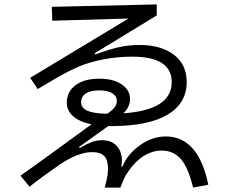

<svg xmlns="http://www.w3.org/2000/svg" viewBox="-20 -802 1040 871"><path d="M925 36 856 49Q834 -42 800.5 -80.5Q767 -119 713 -119Q669 -119 627 -91Q585 -63 550 -6Q542 9 535.5 25.5Q529 42 526 49H455Q463 21 468 -7Q470 -29 470 -37Q470 -77 452.5 -94.5Q435 -112 398 -112Q335 -112 250 -55Q164 5 114 45L73 -5Q122 -39 307 -174L395 -238Q341 -249 312 -274.5Q283 -300 283 -337Q283 -385 322 -415Q361 -445 430 -445Q495 -445 532.5 -419Q570 -393 570 -352Q570 -318 540 -288Q759 -303 759 -429Q759 -545 580 -545Q514 -545 450.5 -533Q387 -521 335 -499Q302 -485 261.5 -462.5Q221 -440 151 -398L117 -449L563 -718L217 -708L215 -771L691 -782V-732L409 -560L412 -555Q472 -577 517.5 -587.5Q563 -598 612 -598Q711 -598 769 -553.5Q827 -509 827 -430Q827 -334 740.5 -282Q654 -230 484 -230H471L387 -170L338 -135L342 -131Q372 -148 394.5 -157Q417 -166 443 -166Q485 -166 509 -140.5Q533 -115 533 -74Q533 -61 530 -46H535Q558 -102 614 -142.5Q670 -183 732 -183Q880 -183 925 36ZM466 -286Q489 -301 499.5 -314.5Q510 -328 510 -344Q510 -366 489.5 -379Q469 -392 430 -392Q391 -392 369.5 -378Q348 -364 348 -339Q348 -312 376.5 -299.5Q405 -287 466 -286Z"/></svg>

Font: IBM Plex Sans JP
Style: Regular
Weight: 400
Designer: Mike Abbink; Paul van der Laan; Pieter van Rosmalen; Wujin Sim; Yejin Wi; Jinhee Kim; Boomi Park; Yona Kim; Kichan Ma
Foundry: Sandoll Inc.
Version: Version 1.001